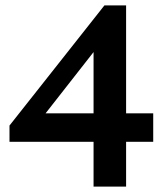

<svg xmlns="http://www.w3.org/2000/svg" viewBox="-20 -688 615 708"><path d="M325 0V-165H15V-225L365 -668H445V-270H545V-165H445V0ZM325 -270V-496L148 -270Z"/></svg>

Font: Madhuban Medium
Style: Regular
Weight: 500
Designer: jaikishan Patel
Foundry: MagicType
Version: Version 1.000